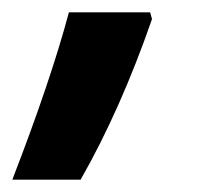

<svg xmlns="http://www.w3.org/2000/svg" viewBox="-75 -156 334 312"><path d="M37 -136H169L172 -125Q121 22 56 136H-55Q7 -24 37 -136Z"/></svg>

Font: Noto Sans Display Ex Bold Cond
Style: Italic
Weight: 800
Width: 3
Italic angle: -12°
Designer: Monotype Design team
Foundry: Monotype Imaging Inc.
Version: Version 1.000